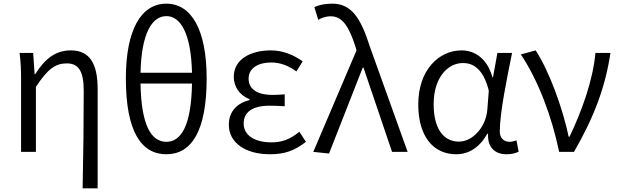

<svg xmlns="http://www.w3.org/2000/svg" viewBox="-20 -829 3375 1048"><path d="M431 199H513V-343C513 -481 470 -554 367 -554C287 -554 228 -513 172 -424H169L161 -540H87C94 -484 95 -438 95 -395V0H176V-355C240 -452 282 -483 345 -483C411 -483 437 -437 437 -333C437 -172 435 22 431 199Z M1028 -373C1024 -137 966 -55 888 -55C809 -55 751 -137 747 -373ZM747 -432C752 -648 810 -741 888 -741C965 -741 1023 -648 1028 -432ZM888 -809C750 -809 667 -666 667 -401C667 -113 750 13 888 13C1025 13 1108 -113 1108 -401C1108 -666 1025 -809 888 -809Z M1453 13C1530 13 1585 -4 1650 -55L1614 -110C1562 -67 1517 -52 1462 -52C1367 -52 1310 -92 1310 -155C1310 -217 1358 -252 1451 -252C1477 -252 1502 -251 1534 -249V-314C1507 -312 1488 -311 1468 -311C1376 -311 1337 -348 1337 -400C1337 -459 1392 -488 1460 -488C1511 -488 1555 -470 1598 -439L1632 -494C1582 -530 1523 -554 1458 -554C1349 -554 1256 -506 1256 -410C1256 -358 1286 -309 1342 -288V-283C1281 -268 1229 -226 1229 -148C1229 -49 1321 13 1453 13Z M1776 9 1960 -460H1964L2120 0H2205L1999 -574C1950 -729 1899 -809 1794 -809C1749 -809 1720 -801 1696 -790L1717 -721C1736 -731 1756 -740 1786 -740C1849 -740 1885 -683 1919 -578L1926 -554L1690 0Z M2470 13C2540 13 2598 -25 2640 -99H2644C2640 -23 2683 13 2745 13C2775 13 2797 6 2811 -1L2799 -63C2788 -59 2774 -55 2761 -55C2731 -55 2708 -75 2708 -111C2708 -213 2746 -396 2775 -540H2695L2671 -407H2668C2638 -514 2568 -554 2499 -554C2375 -554 2263 -446 2263 -259C2263 -82 2347 13 2470 13ZM2485 -56C2398 -56 2347 -131 2347 -260C2347 -407 2425 -485 2507 -485C2558 -485 2617 -459 2648 -334L2640 -230C2632 -135 2560 -56 2485 -56Z M3032 0H3113C3222 -189 3284 -352 3312 -540H3230C3217 -392 3156 -224 3089 -83H3084C3052 -234 2981 -435 2904 -554L2823 -532C2916 -393 2991 -198 3032 0Z"/></svg>

Font: Noto Sans CJK JP DemiLight
Style: Regular
Weight: 350
Designer: Ryoko NISHIZUKA (kana & ideographs); Paul D. Hunt (Latin, Greek & Cyrillic); Wenlong ZHANG (bopomofo); Sandoll Communica
Foundry: Adobe Systems Incorporated
Version: Version 1.004;PS 1.004;hotconv 1.0.82;makeotf.lib2.5.63406